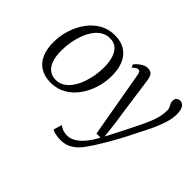

<svg xmlns="http://www.w3.org/2000/svg" viewBox="-158 -831 1359 1359"><g transform="rotate(45 522.0 -151.0)"><path d="M311.5 -550.5Q373 -550.5 415 -524.5Q457 -498.5 478.8 -449.2Q500.5 -400 500.5 -330.5Q500.5 -267 481.2 -206.2Q462 -145.5 426.5 -96.5Q391 -47.5 340.8 -18.8Q290.5 10 228.5 10Q167.5 10 124.8 -15.5Q82 -41 60.2 -89.8Q38.5 -138.5 38.5 -206.5Q38.5 -271 57.8 -332.5Q77 -394 112.8 -443.2Q148.5 -492.5 199 -521.5Q249.5 -550.5 311.5 -550.5ZM302.5 -510.5Q265.5 -510.5 236.2 -492.2Q207 -474 185.2 -442.8Q163.5 -411.5 149 -372Q134.5 -332.5 127.2 -289.5Q120 -246.5 120 -205.5Q120 -147 134 -108Q148 -69 174.8 -49.2Q201.5 -29.5 238.5 -29.5Q274.5 -29.5 303.2 -47.8Q332 -66 353.8 -97.2Q375.5 -128.5 389.8 -167.8Q404 -207 411.5 -249.2Q419 -291.5 419 -332Q419 -385.5 406.8 -425.5Q394.5 -465.5 369 -488Q343.5 -510.5 302.5 -510.5ZM624.5 -461Q621 -482 615.5 -489.5Q610 -497 600.5 -497Q590.5 -497 580.8 -490.5Q571 -484 558 -471.5L547.5 -493Q553 -501.5 567.2 -515Q581.5 -528.5 600.8 -539.5Q620 -550.5 641 -550.5Q663 -550.5 674.8 -542Q686.5 -533.5 692 -518.5Q697.5 -503.5 700.5 -483.5Q707 -438.5 713.2 -393.2Q719.5 -348 725.8 -302.8Q732 -257.5 738.5 -212.2Q745 -167 752 -121.5L767.5 8.5L836 -124.5Q861.5 -176 882.5 -218.5Q903.5 -261 918.8 -297.2Q934 -333.5 942.2 -366.8Q950.5 -400 950.5 -433.5Q950.5 -451 944.8 -463Q939 -475 933.5 -485.5Q928 -496 928 -509Q928 -529 939 -539.2Q950 -549.5 965.5 -549.5Q982.5 -549.5 994 -539.5Q1005.5 -529.5 1011.8 -510.8Q1018 -492 1018 -465Q1018 -421 1002 -371.2Q986 -321.5 962.2 -271.5Q938.5 -221.5 914.5 -176Q895 -136 875 -97.5Q855 -59 835 -23.5Q815 12 796.2 43.2Q777.5 74.5 761 100.5Q744.5 126.5 730 146Q712.5 173 688.8 196Q665 219 634.2 233.2Q603.5 247.5 564.5 247.5Q541.5 247.5 517 243Q492.5 238.5 476.5 229.5L495.5 166Q505 173 525 182.5Q545 192 576.5 192Q603.5 192 633.2 175.5Q663 159 693.5 124Q724 89 752.5 34.5H711.5Z"/></g></svg>

Font: Merriweather 60pt Light
Style: Italic
Weight: 300
Italic angle: -7.8°
Version: Version 2.101